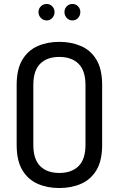

<svg xmlns="http://www.w3.org/2000/svg" viewBox="-20 -942 599 968"><path d="M279 6Q218 6 169.5 -15.5Q121 -37 92.5 -84.5Q64 -132 64 -212V-513Q64 -593 92.5 -640.5Q121 -688 169.5 -709.5Q218 -731 279 -731Q340 -731 389 -709.5Q438 -688 466.5 -640.5Q495 -593 495 -513V-212Q495 -132 466.5 -84.5Q438 -37 389 -15.5Q340 6 279 6ZM279 -70Q341 -70 376 -104.5Q411 -139 411 -212V-513Q411 -586 376 -620.5Q341 -655 279 -655Q217 -655 182.5 -620.5Q148 -586 148 -513V-212Q148 -139 182.5 -104.5Q217 -70 279 -70ZM345 -839Q328 -839 316.5 -851.5Q305 -864 305 -881Q305 -898 316.5 -910Q328 -922 345 -922Q362 -922 373.5 -910Q385 -898 385 -881Q385 -864 373.5 -851.5Q362 -839 345 -839ZM215 -839Q198 -839 186 -851.5Q174 -864 174 -881Q174 -898 186 -910Q198 -922 215 -922Q232 -922 243.5 -910Q255 -898 255 -881Q255 -864 243.5 -851.5Q232 -839 215 -839Z"/></svg>

Font: Dosis Medium
Style: Regular
Weight: 500
Designer: EdgarTolentino, PabloImpallari, IginoMarini
Foundry: EdgarTolentino, PabloImpallari, IginoMarini
Version: Version 3.001; ttfautohint (v1.8.2)